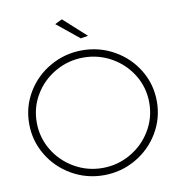

<svg xmlns="http://www.w3.org/2000/svg" viewBox="-95 -981 1006 1072"><g transform="rotate(-10 408.0 -445.0)"><path d="M327 -894 455 -778 413 -771 286 -874ZM770 -351Q770 -255 721.5 -173.5Q673 -92 589.5 -44Q506 4 408 4Q310 4 226.5 -44Q143 -92 94.5 -173.5Q46 -255 46 -351Q46 -447 94.5 -528Q143 -609 226.5 -656.5Q310 -704 408 -704Q506 -704 589.5 -656.5Q673 -609 721.5 -528Q770 -447 770 -351ZM89 -351Q89 -266 132 -194Q175 -122 248.5 -79.5Q322 -37 408 -37Q494 -37 567.5 -79.5Q641 -122 684 -194Q727 -266 727 -351Q727 -436 684 -507.5Q641 -579 567.5 -621Q494 -663 408 -663Q322 -663 248.5 -621Q175 -579 132 -507.5Q89 -436 89 -351Z"/></g></svg>

Font: TypoPRO Montserrat
Style: Regular
Weight: 275
Designer: Julieta Ulanovsky
Foundry: Julieta Ulanovsky
Version: Version 6.001